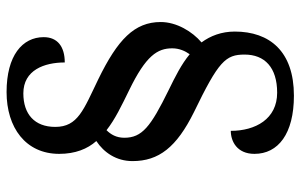

<svg xmlns="http://www.w3.org/2000/svg" viewBox="-185 -615 914 584"><g transform="rotate(-90 272.0 -323.0)"><path d="M273 114C408 114 468 40 468 -66C468 -106 455 -140 435 -167C468 -195 497 -243 497 -291C497 -371 444 -422 323 -481C230 -526 178 -543 178 -612C178 -675 217 -709 280 -709C351 -709 374 -645 374 -583C422 -583 451 -605 451 -647C451 -712 395 -760 284 -760C176 -760 96 -702 96 -600C96 -551 111 -514 135 -487C100 -464 74 -426 74 -377C74 -297 116 -243 223 -190C378 -115 398 -94 398 -36C398 25 359 63 282 63C202 63 166 -3 166 -78C134 -78 96 -59 96 -6C96 66 157 114 273 114ZM399 -203C369 -228 331 -247 290 -267C178 -322 145 -348 145 -402C145 -426 155 -443 168 -456C201 -430 243 -410 290 -387C395 -336 417 -301 417 -256C417 -235 409 -217 399 -203Z"/></g></svg>

Font: Noto Serif Yezidi Medium
Style: Regular
Weight: 500
Designer: Dalton Maag Ltd
Foundry: Dalton Maag Ltd
Version: Version 1.001